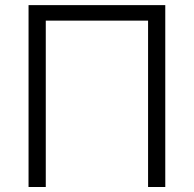

<svg xmlns="http://www.w3.org/2000/svg" viewBox="-20 -748 775 768"><path d="M641.1 -727.5V0H572.3V-665.5H163.1V0H94.2V-727.5Z"/></svg>

Font: Inter 16pt Light
Style: Regular
Weight: 300
Version: Version 4.001;git-66647c0bb